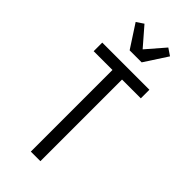

<svg xmlns="http://www.w3.org/2000/svg" viewBox="-303 -1045 1106 1106"><g transform="rotate(45 250.0 -492.0)"><path d="M211 0V-665H58V-735H442V-665H289V0ZM201 -815 110 -955 153 -984 250 -872 347 -984 390 -955 299 -815Z"/></g></svg>

Font: Iosevka MaddieWtf
Style: Regular
Weight: 400
Monospace: yes
Designer: Belleve Invis
Foundry: Belleve Invis
Version: Version 31.3.0; ttfautohint (v1.8.3)